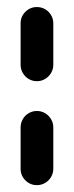

<svg xmlns="http://www.w3.org/2000/svg" viewBox="-20 -539 215 559"><path d="M87.4 0Q67.8 0 53.9 -13.9Q40 -27.8 40 -47.8V-168.1Q40 -181.1 46.3 -192Q52.6 -203 63.5 -209.4Q74.4 -215.9 87.4 -215.9Q100.4 -215.9 111.3 -209.4Q122.2 -203 128.7 -192Q135.2 -181.1 135.2 -168.1V-47.8Q135.2 -34.8 128.7 -23.7Q122.2 -12.6 111.3 -6.3Q100.4 0 87.4 0ZM87.4 -302.6Q74.4 -302.6 63.5 -309.1Q52.6 -315.6 46.3 -326.5Q40 -337.4 40 -350.4V-471.1Q40 -490.7 53.9 -504.6Q67.8 -518.5 87.4 -518.5Q100.4 -518.5 111.3 -512.2Q122.2 -505.9 128.7 -495Q135.2 -484.1 135.2 -471.1V-350.4Q135.2 -337.4 128.7 -326.5Q122.2 -315.6 111.3 -309.1Q100.4 -302.6 87.4 -302.6Z"/></svg>

Font: 26F Galaxy Hebrew Extra Bold
Style: Regular
Weight: 800
Designer: C₂₉H₂₅N₃O₅
Version: Version 1.000